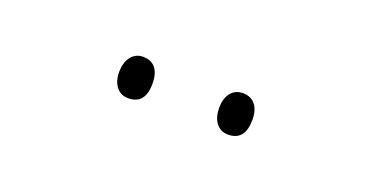

<svg xmlns="http://www.w3.org/2000/svg" viewBox="-21 -828 600 309"><g transform="rotate(20 279.0 -673.5)"><path d="M164 -673C164 -653 174 -638 192 -638C213 -638 221 -652 221 -673C221 -694 213 -709 192 -709C174 -709 164 -693 164 -673ZM335 -674C335 -653 345 -638 363 -638C384 -638 392 -652 392 -674C392 -694 383 -709 363 -709C345 -709 335 -694 335 -674Z"/></g></svg>

Font: Noto Sans Lao UI SemCond ExtLt
Style: Regular
Weight: 200
Width: 4
Designer: Monotype Design Team
Foundry: Monotype Imaging Inc.
Version: Version 2.000